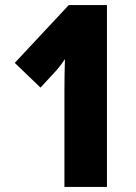

<svg xmlns="http://www.w3.org/2000/svg" viewBox="-20 -734 535 754"><path d="M400 0V-714H250L38 -487L139 -390L201 -457C215 -473 226 -488 235 -502C234 -464 233 -422 233 -376V0Z"/></svg>

Font: Noto Sans Arabic ExtCond Blk
Style: Regular
Weight: 900
Width: 2
Designer: Monotype Design Team, Nadine Chahine, Nizar Qandah and Khaled Hosny
Foundry: Monotype Imaging Inc.
Version: Version 2.012